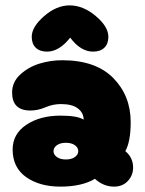

<svg xmlns="http://www.w3.org/2000/svg" viewBox="-20 -694 540 714"><path d="M205 0Q284 0 333 -29Q365 0 404 0Q436 0 455.5 -21Q475 -42 475 -71Q475 -108 446 -132Q466 -167 466 -240Q466 -338 401 -404Q336 -470 211 -470Q168 -470 127 -457.5Q86 -445 55.5 -417Q25 -389 25 -350Q25 -283 93 -283Q121 -283 149 -295Q177 -307 206 -307Q249 -307 270 -290.5Q291 -274 291 -249Q268 -264 205 -264Q129 -264 78 -230Q27 -196 27 -138Q27 -71 77 -35.5Q127 0 205 0ZM258.5 -110Q246 -101 225 -101Q204 -101 191.5 -110Q179 -119 179 -132Q179 -145 191.5 -154Q204 -163 225 -163Q246 -163 258.5 -154Q271 -145 271 -132Q271 -119 258.5 -110ZM155 -502Q200 -502 241 -554Q280 -502 326 -502Q353 -502 368 -516.5Q383 -531 383 -557Q383 -595 336 -634.5Q289 -674 239 -674Q190 -674 144 -634Q98 -594 98 -557Q98 -531 113 -516.5Q128 -502 155 -502Z"/></svg>

Font: Cherry Bomb
Style: Regular
Weight: 400
Designer: satsuyako
Foundry: satsuyako
Version: Version 4.0